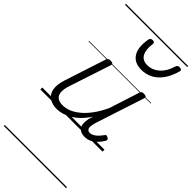

<svg xmlns="http://www.w3.org/2000/svg" viewBox="-382 -960 1410 1410"><g transform="rotate(45 323.0 -255.0)"><path d="M186 17Q139 17 107 -4.5Q75 -26 67 -68.5Q59 -111 80 -175L184 -494Q189 -506 195.5 -510.5Q202 -515 215 -515Q232 -515 238 -509Q244 -503 240 -491L133 -167Q119 -125 121 -94.5Q123 -64 142.5 -48.5Q162 -33 200 -33Q228 -33 260.5 -45.5Q293 -58 327 -85.5Q361 -113 393.5 -156.5Q426 -200 455 -262L530 -495Q534 -508 540 -512Q546 -516 559 -516Q576 -516 582.5 -510.5Q589 -505 585 -493L461 -113Q453 -87 452 -68Q451 -49 459 -40Q467 -31 483 -31Q499 -31 515 -40.5Q531 -50 544.5 -64.5Q558 -79 568 -93Q572 -101 579 -104Q586 -107 597 -100Q608 -94 609 -86.5Q610 -79 605 -71Q593 -51 574.5 -31Q556 -11 531 3Q506 17 476 17Q452 17 435.5 9Q419 1 410 -13.5Q401 -28 400 -49Q399 -70 404 -97L415 -132Q387 -90 357 -61Q327 -32 296.5 -15Q266 2 238 9.5Q210 17 186 17ZM422 -626Q349 -626 317 -676.5Q285 -727 302 -820Q304 -830 310.5 -835Q317 -840 328 -840Q339 -840 344.5 -834.5Q350 -829 348 -820Q339 -753 359.5 -717Q380 -681 427 -681Q481 -681 522.5 -718.5Q564 -756 581 -819Q585 -830 591.5 -834.5Q598 -839 609 -839Q621 -839 627 -833.5Q633 -828 630 -818Q612 -754 582 -711.5Q552 -669 511.5 -647.5Q471 -626 422 -626ZM0 369H646V379H0ZM0 -20H646V0H0ZM0 -505H646V-500H0ZM0 -889H646V-879H0Z"/></g></svg>

Font: Playwrite HR Guides
Style: Regular
Weight: 400
Designer: Veronika Burian, José Scaglione
Foundry: TypeTogether
Version: Version 1.003